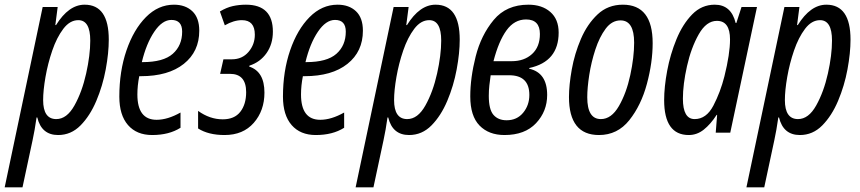

<svg xmlns="http://www.w3.org/2000/svg" viewBox="-68 -566 3669 819"><path d="M-48 233H28L71 32Q80 -9 88 -65H91Q109 10 180 10Q235 10 275.5 -31Q316 -72 343 -136Q370 -200 383 -270Q396 -340 396 -397Q396 -546 293 -546Q225 -546 171 -459H168L178 -536H114ZM172 -58Q116 -58 116 -139Q116 -180 126 -237.5Q136 -295 155 -350.5Q174 -406 202 -443Q230 -480 266 -480Q317 -480 317 -393Q317 -331 299.5 -252.5Q282 -174 249.5 -116Q217 -58 172 -58Z M581 10Q653 10 702 -21V-86Q647 -55 600 -55Q518 -55 518 -163Q518 -201 526 -241H533Q650 -241 716 -293.5Q782 -346 782 -435Q782 -490 752.5 -518Q723 -546 674 -546Q607 -546 554.5 -493Q502 -440 471.5 -351Q441 -262 441 -154Q441 -75 478 -32.5Q515 10 581 10ZM537 -301Q556 -380 590 -430.5Q624 -481 663 -481Q709 -481 709 -431Q709 -372 669 -336.5Q629 -301 540 -301Z M890 10Q969 10 1014.5 -42Q1060 -94 1060 -171Q1060 -261 995 -282L996 -286Q1042 -301 1069 -339.5Q1096 -378 1096 -431Q1096 -546 981 -546Q952 -546 925 -540Q898 -534 870 -517L891 -458Q929 -480 964 -480Q1019 -480 1019 -418Q1019 -376 992 -344.5Q965 -313 921 -313H885L871 -251H913Q982 -251 982 -173Q982 -121 957 -89Q932 -57 882 -57Q827 -57 777 -93V-18Q821 10 890 10Z M1279 10Q1351 10 1400 -21V-86Q1345 -55 1298 -55Q1216 -55 1216 -163Q1216 -201 1224 -241H1231Q1348 -241 1414 -293.5Q1480 -346 1480 -435Q1480 -490 1450.5 -518Q1421 -546 1372 -546Q1305 -546 1252.5 -493Q1200 -440 1169.5 -351Q1139 -262 1139 -154Q1139 -75 1176 -32.5Q1213 10 1279 10ZM1235 -301Q1254 -380 1288 -430.5Q1322 -481 1361 -481Q1407 -481 1407 -431Q1407 -372 1367 -336.5Q1327 -301 1238 -301Z M1449 233H1525L1568 32Q1577 -9 1585 -65H1588Q1606 10 1677 10Q1732 10 1772.5 -31Q1813 -72 1840 -136Q1867 -200 1880 -270Q1893 -340 1893 -397Q1893 -546 1790 -546Q1722 -546 1668 -459H1665L1675 -536H1611ZM1669 -58Q1613 -58 1613 -139Q1613 -180 1623 -237.5Q1633 -295 1652 -350.5Q1671 -406 1699 -443Q1727 -480 1763 -480Q1814 -480 1814 -393Q1814 -331 1796.5 -252.5Q1779 -174 1746.5 -116Q1714 -58 1669 -58Z M2084 10Q2171 10 2218.5 -40.5Q2266 -91 2266 -161Q2266 -256 2189 -273L2190 -276Q2315 -303 2315 -427Q2315 -484 2279.5 -515Q2244 -546 2186 -546Q2092 -546 2038 -481Q1984 -416 1961 -325Q1938 -234 1938 -155Q1938 -71 1977.5 -30.5Q2017 10 2084 10ZM2037 -305Q2059 -390 2092.5 -436.5Q2126 -483 2176 -483Q2235 -483 2235 -421Q2235 -366 2201.5 -335.5Q2168 -305 2115 -305ZM2093 -53Q2057 -53 2037 -76Q2017 -99 2017 -157Q2017 -180 2019.5 -202.5Q2022 -225 2025 -245H2104Q2190 -245 2190 -161Q2190 -117 2163.5 -85Q2137 -53 2093 -53Z M2487 10Q2566 10 2616.5 -53.5Q2667 -117 2691.5 -208.5Q2716 -300 2716 -382Q2716 -546 2589 -546Q2525 -546 2481 -504.5Q2437 -463 2410 -400Q2383 -337 2371 -270Q2359 -203 2359 -152Q2359 10 2487 10ZM2495 -58Q2437 -58 2437 -151Q2437 -191 2445.5 -246Q2454 -301 2471.5 -354.5Q2489 -408 2515.5 -443.5Q2542 -479 2579 -479Q2637 -479 2637 -384Q2637 -322 2620.5 -245.5Q2604 -169 2572 -113.5Q2540 -58 2495 -58Z M2870 10Q2905 10 2934 -13Q2963 -36 2989 -76H2991L2985 0H3047L3161 -536H3095L3073 -468H3070Q3051 -546 2981 -546Q2925 -546 2884.5 -504.5Q2844 -463 2817.5 -398.5Q2791 -334 2778 -264.5Q2765 -195 2765 -139Q2765 10 2870 10ZM2895 -58Q2845 -58 2845 -145Q2845 -206 2862.5 -284Q2880 -362 2912.5 -419.5Q2945 -477 2990 -477Q3046 -477 3046 -398Q3046 -336 3022 -240Q3005 -173 2975 -115.5Q2945 -58 2895 -58Z M3116 233H3192L3235 32Q3244 -9 3252 -65H3255Q3273 10 3344 10Q3399 10 3439.5 -31Q3480 -72 3507 -136Q3534 -200 3547 -270Q3560 -340 3560 -397Q3560 -546 3457 -546Q3389 -546 3335 -459H3332L3342 -536H3278ZM3336 -58Q3280 -58 3280 -139Q3280 -180 3290 -237.5Q3300 -295 3319 -350.5Q3338 -406 3366 -443Q3394 -480 3430 -480Q3481 -480 3481 -393Q3481 -331 3463.5 -252.5Q3446 -174 3413.5 -116Q3381 -58 3336 -58Z"/></svg>

Font: Noto Sans UI Condensed
Style: Italic
Weight: 400
Width: 3
Italic angle: -12°
Designer: Monotype Design Team
Foundry: Monotype Imaging Inc.
Version: Version 1.901